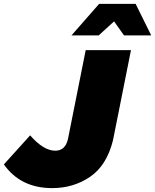

<svg xmlns="http://www.w3.org/2000/svg" viewBox="-60 -958 798 988"><path d="M718 -776H578L527 -848L448 -776H308L450 -938H638ZM208.5 10Q46 10 -40 -112L95 -261.5Q164 -182.5 224.5 -182.5Q275.5 -182.5 289.5 -241.5L381 -700H614L521.5 -236.5Q489.5 -107 404 -48.5Q318.5 10 208.5 10Z"/></svg>

Font: Argentum Sans Black
Style: Italic
Weight: 900
Italic angle: -11°
Designer: Julieta Ulanovsky (font), Cristiano Sobral (main changes and remaster)
Foundry: Julieta Ulanovsky (font), Cristiano Sobral (main changes and remaster)
Version: Version 2.007;June 15, 2022;FontCreator 14.0.0.2814 64-bit; 